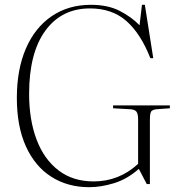

<svg xmlns="http://www.w3.org/2000/svg" viewBox="-20 -764 740 798"><path d="M351 14Q261 14 193 -29.5Q125 -73 87.5 -156Q50 -239 50 -357Q50 -475 87.5 -562Q125 -649 194.5 -696.5Q264 -744 358 -744Q428 -744 477 -719Q526 -694 560 -659L570 -744H582L617 -522H605Q565 -624 505.5 -676.5Q446 -729 354 -729Q236 -729 168.5 -636.5Q101 -544 101 -374Q101 -266 132 -184Q163 -102 223 -56Q283 -10 369 -10Q475 -10 554 -83V-267Q554 -291 547 -300Q540 -309 521 -310L450 -314V-326H686V-314L631 -310Q618 -309 610.5 -303Q603 -297 603 -267V1H590L557 -62Q508 -19 453.5 -2.5Q399 14 351 14Z"/></svg>

Font: Literata 72pt ExtraLight
Style: Regular
Weight: 200
Designer: Latin by Veronika Burian and Jose Scaglione. Greek by Irene Vlachou. Cyrillic by Vera Evstafieva.
Foundry: TypeTogether
Version: Version 3.002